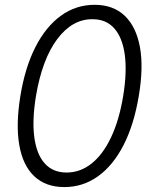

<svg xmlns="http://www.w3.org/2000/svg" viewBox="-20 -757 622 787"><path d="M243.7 9.8Q167.5 9.8 120.6 -34.4Q73.7 -78.6 59.1 -162.1Q44.4 -245.6 63.5 -363.3Q82.5 -480.5 125.2 -564.2Q168 -647.9 229.7 -692.6Q291.5 -737.3 367.7 -737.3Q443.8 -737.3 491 -692.6Q538.1 -647.9 553.5 -564.5Q568.8 -481 548.8 -363.3Q529.3 -246.1 486.6 -162.6Q443.8 -79.1 382.1 -34.7Q320.3 9.8 243.7 9.8ZM252.9 -49.8Q308.6 -49.8 355 -86.4Q401.4 -123 434.8 -193.1Q468.3 -263.2 484.9 -363.3Q501 -461.9 491.5 -532.5Q481.9 -603 448.2 -640.9Q414.6 -678.7 358.4 -678.2Q275.9 -678.7 214.4 -596.4Q152.8 -514.2 127.4 -363.3Q111.3 -265.1 120.6 -194.8Q129.9 -124.5 163.3 -87.2Q196.8 -49.8 252.9 -49.8Z"/></svg>

Font: Inter Tight Light
Style: Italic
Weight: 300
Italic angle: -9.39999°
Designer: Rasmus Andersson
Foundry: rsms
Version: Version 3.004